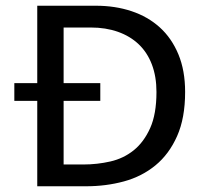

<svg xmlns="http://www.w3.org/2000/svg" viewBox="-20 -650 712 670"><path d="M315 -630Q382 -630 439 -611Q496 -592 537.5 -554.5Q579 -517 602.5 -460.5Q626 -404 626 -329Q626 -238 598 -175Q570 -112 522.5 -73Q475 -34 412.5 -17Q350 0 280 0H110V-298H30V-360H110V-630ZM330 -360V-298H202V-76H271Q319 -76 365 -86.5Q411 -97 446.5 -125.5Q482 -154 504 -203Q526 -252 526 -329Q526 -383 510 -425Q494 -467 464 -495.5Q434 -524 391.5 -539Q349 -554 297 -554H202V-360Z"/></svg>

Font: Mukta Mahee
Style: Regular
Weight: 400
Designer: Shuchita Grover, Noopur Datye, Girish Dalvi, Yashodeep Gholap
Foundry: Ek Type
Version: Version 2.538;PS 1.000;hotconv 16.6.51;makeotf.lib2.5.65220;